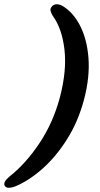

<svg xmlns="http://www.w3.org/2000/svg" viewBox="-97 -757 471 901"><path d="M297 -288.5Q269.5 -186 217.8 -103.8Q166 -21.5 101.8 35.2Q37.5 92 -27.5 118.5Q-68.5 132.5 -76 112Q-82 96 -52 71Q23.5 11.5 87.8 -84.5Q152 -180.5 184 -300Q217 -425 205.5 -524.5Q194 -624 150 -683.5Q143 -695.5 140.5 -705.8Q138 -716 144.5 -724Q160 -745.5 192 -731.5Q242.5 -704 276.5 -640.8Q310.5 -577.5 318 -487Q325.5 -396.5 297 -288.5Z"/></svg>

Font: Fraunces 72pt SuperSoft SemiBold
Style: Italic
Weight: 600
Italic angle: -16°
Version: Version 1.000;[b76b70a41]